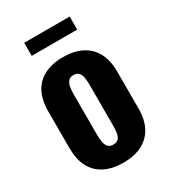

<svg xmlns="http://www.w3.org/2000/svg" viewBox="-184 -839 840 943"><g transform="rotate(-30 235.5 -367.0)"><path d="M235 10Q173 10 129 -12.5Q85 -35 62.5 -78Q40 -121 40 -185V-393Q40 -457 62.5 -500Q85 -543 129 -565.5Q173 -588 235 -588Q297 -588 341 -565.5Q385 -543 408 -500Q431 -457 431 -393V-185Q431 -121 408 -78Q385 -35 341 -12.5Q297 10 235 10ZM236 -92Q255 -92 265 -102.5Q275 -113 278 -131.5Q281 -150 281 -174V-403Q281 -428 278 -446Q275 -464 265 -475Q255 -486 236 -486Q217 -486 207 -475Q197 -464 193.5 -446Q190 -428 190 -403V-174Q190 -150 193.5 -131.5Q197 -113 207 -102.5Q217 -92 236 -92ZM106 -670V-744H364V-670Z"/></g></svg>

Font: Oswald SemiBold
Style: Regular
Weight: 600
Designer: Vernon Adams
Foundry: Vernon Adams
Version: Version 4.100; ttfautohint (v1.8.1.43-b0c9)